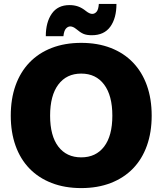

<svg xmlns="http://www.w3.org/2000/svg" viewBox="-20 -945 830 981"><path d="M395 16Q311 16 244 -10Q177 -36 130.5 -84Q84 -132 59.5 -200.5Q35 -269 35 -354Q35 -440 59.5 -508.5Q84 -577 130.5 -625.5Q177 -674 244 -700Q311 -726 395 -726Q479 -726 546 -700Q613 -674 659.5 -625.5Q706 -577 730.5 -508.5Q755 -440 755 -354Q755 -269 730.5 -200.5Q706 -132 659.5 -84Q613 -36 546 -10Q479 16 395 16ZM395 -141Q470 -141 512 -196Q554 -251 554 -354Q554 -457 512 -513Q470 -569 395 -569Q320 -569 278 -513Q236 -457 236 -354Q236 -251 278 -196Q320 -141 395 -141ZM449 -765Q423 -765 406.5 -772Q390 -779 369 -797Q353 -810 339 -810Q327 -810 317 -799Q307 -788 304 -760H214Q214 -831 244.5 -875Q275 -919 335 -919Q359 -919 379 -912Q399 -905 420 -888Q438 -874 451 -874Q464 -874 473.5 -885Q483 -896 485 -925H575Q575 -852 543.5 -808.5Q512 -765 449 -765Z"/></svg>

Font: Geist Black
Style: Regular
Weight: 400
Designer: Basement.studio, Andrés Briganti, Mateo Zaragoza
Foundry: Basement.studio, Vercel, Andrés Briganti, Guido Ferreyra, Mateo Zaragoza
Version: Version 1.401